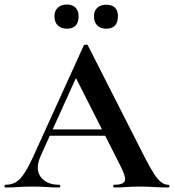

<svg xmlns="http://www.w3.org/2000/svg" viewBox="-28 -830 770 850"><path d="M171 -229 186 -257H474L481 -229ZM717 -12Q722 -12 722 -6Q722 0 717 0Q687 0 654.5 -2Q622 -4 592 -4Q558 -4 533 -2Q508 0 477 0Q473 0 473 -6Q473 -12 477 -12Q518 -12 524.5 -28.5Q531 -45 506 -94L303 -495L352 -581L153 -142Q126 -82 152 -47Q178 -12 234 -12Q239 -12 239 -6Q239 0 234 0Q204 0 179 -2Q154 -4 116 -4Q77 -4 53.5 -2Q30 0 -4 0Q-8 0 -8 -6Q-8 -12 -4 -12Q23 -12 42.5 -23.5Q62 -35 81.5 -65.5Q101 -96 126 -152L343 -629Q344 -632 352 -632.5Q360 -633 361 -629L611 -137Q635 -90 652.5 -62.5Q670 -35 685.5 -23.5Q701 -12 717 -12ZM268 -703Q243 -703 228 -717.5Q213 -732 213 -758Q213 -782 228 -796Q243 -810 268 -810Q293 -810 306.5 -796Q320 -782 320 -758Q320 -703 268 -703ZM442 -703Q417 -703 402.5 -717.5Q388 -732 388 -758Q388 -782 402.5 -795.5Q417 -809 442 -809Q494 -809 494 -758Q494 -703 442 -703Z"/></svg>

Font: Cormorant Infant Light
Style: Bold
Weight: 700
Version: Version 4.001